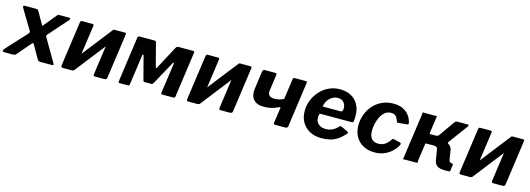

<svg xmlns="http://www.w3.org/2000/svg" viewBox="-20 -1279 5591 2027"><g transform="rotate(15 2775.0 -265.0)"><path d="M525.8 -30.2Q537.2 -11.1 535.6 -5.6Q534.1 0 517 0H391.7Q379.9 0 371.9 -5.9Q363.9 -11.8 360.1 -19.5L277.4 -163Q270.8 -174.4 266 -172Q261.3 -169.6 251.3 -158.2L126.1 -11.8Q120.1 -4.1 108.9 -2.1Q97.7 0 85.6 0H-3.6Q-20.2 0 -20.4 -11Q-20.5 -22 -0.7 -44.2L193.1 -254.3Q201.6 -263.6 203.7 -270.1Q205.8 -276.6 201.6 -285.6L69.3 -506.3Q64 -515 66.7 -522.5Q69.3 -530 82.6 -530H204.8Q218.3 -530 225.3 -524.6Q232.3 -519.2 235.5 -510.5L310.5 -378.8Q313.9 -372.7 318.2 -375.7Q322.6 -378.7 327.3 -386.5L435.1 -518.2Q441.3 -526.9 447.8 -528.4Q454.2 -530 467.7 -530H565.3Q580.3 -530 579.6 -520.9Q579 -511.9 571.7 -503.2L392.8 -301.4Q384.5 -292.4 382.6 -286.1Q380.8 -279.8 385.2 -270.8L525.8 -30.2Z M835.4 -512.9 767 -24.1Q763.8 0 737.1 0H638.6Q625.9 0 622.1 -4.9Q618.4 -9.7 619.4 -20.7L688.5 -510.7Q690.9 -530 707.1 -530H822.4Q837.8 -530 835.4 -512.9ZM1189.3 -512.9 1120.9 -24.1Q1119.1 -10.7 1112.2 -5.4Q1105.2 0 1090.8 0H992.5Q979.8 0 976 -4.9Q972.3 -9.7 973.3 -20.7L1042.4 -510.7Q1044.8 -530 1061 -530H1176.3Q1191.7 -530 1189.3 -512.9ZM1046.5 -522.7 1120.4 -469.1 759.7 -6.3 686.1 -60.9Z M1259.2 0Q1243.9 0 1246.4 -17.4L1316.2 -514.7Q1317.5 -530 1335.3 -530H1500.3Q1515.8 -530 1518.1 -517.3L1584.7 -262Q1586.7 -254.6 1591.3 -254.3Q1595.9 -253.9 1599.9 -262L1732.5 -510.7Q1736.6 -519.4 1744.2 -524.7Q1751.8 -530 1760.7 -530H1922.7Q1938.3 -530 1935.6 -512.6L1865.7 -15.3Q1864.7 0 1846.6 0H1725.3Q1710 0 1712.4 -17.4L1759.2 -348.8Q1760.2 -355.7 1755 -355.4Q1749.9 -355.2 1745.8 -348.1L1604.9 -91.5Q1597.8 -79.2 1585.6 -79.2H1511.3Q1498.6 -79.2 1495.6 -91.8L1428 -348.5Q1427 -357.1 1421.5 -356Q1416.1 -354.9 1414.3 -347.8L1367.6 -15.3Q1366.6 0 1348.5 0Z M2208.4 -512.9 2140 -24.1Q2136.8 0 2110.1 0H2011.6Q1998.9 0 1995.1 -4.9Q1991.4 -9.7 1992.4 -20.7L2061.5 -510.7Q2063.9 -530 2080.1 -530H2195.4Q2210.8 -530 2208.4 -512.9ZM2562.3 -512.9 2493.9 -24.1Q2492.1 -10.7 2485.2 -5.4Q2478.2 0 2463.8 0H2365.5Q2352.8 0 2349 -4.9Q2345.3 -9.7 2346.3 -20.7L2415.4 -510.7Q2417.8 -530 2434 -530H2549.3Q2564.7 -530 2562.3 -512.9ZM2419.5 -522.7 2493.4 -469.1 2132.7 -6.3 2059.1 -60.9Z M2961.2 0Q2949.6 0 2946 -4.7Q2942.3 -9.4 2943.3 -19.5L2966.9 -188.5Q2967.9 -198.1 2956.1 -192.2Q2908.5 -169.4 2871.6 -161.1Q2834.7 -152.8 2795.5 -152.8Q2715.8 -152.8 2679.5 -195.2Q2643.2 -237.6 2653.6 -312.6L2680.6 -506.9Q2684.7 -530 2706.9 -530H2819.6Q2829.8 -530 2833.4 -525.6Q2837 -521.3 2835.3 -510.5L2810.3 -334.3Q2807.5 -312.4 2813.5 -296.9Q2819.5 -281.4 2835.4 -272.8Q2851.4 -264.2 2879.5 -264.2Q2906.2 -264.2 2930.5 -269.6Q2954.9 -275.1 2981.5 -289.1L3012.5 -511.9Q3015.2 -530 3030.2 -530H3154.4Q3169.2 -530 3166.5 -514L3098.1 -22.4Q3094.9 0 3069.7 0Z M3464.1 10Q3392.3 10 3338 -19.3Q3283.7 -48.6 3253.3 -100.6Q3222.8 -152.6 3222.8 -221.7Q3222.8 -283.7 3245.2 -340.4Q3267.6 -397.1 3308.4 -442.3Q3349.2 -487.6 3404.7 -513.8Q3460.1 -540 3526.7 -540Q3595.9 -540 3647.3 -512.3Q3698.8 -484.6 3727.3 -432.7Q3755.8 -380.9 3755.8 -307.5Q3755.8 -294.2 3754.8 -280.1Q3753.8 -265.9 3751.8 -251.3Q3750.8 -242.9 3745.8 -239.5Q3740.8 -236.2 3729.2 -236.2H3392.3Q3382.1 -236.2 3379.1 -223.3Q3376.1 -210.5 3376.1 -193Q3376.1 -145.2 3407 -120.1Q3437.9 -95 3486.1 -95Q3524.3 -95 3557 -110.6Q3589.8 -126.2 3621.6 -160.8Q3627.1 -166.2 3632.4 -165.7Q3637.8 -165.2 3644.7 -161.8L3711.4 -131.1Q3731.3 -122.4 3717.6 -105.1Q3678.2 -60.6 3639.8 -35.5Q3601.4 -10.4 3558.8 -0.2Q3516.1 10 3464.1 10ZM3590.8 -316.4Q3601 -316.4 3608 -324.7Q3614.9 -333.1 3614.9 -355.4Q3614.9 -390.9 3593.3 -418.3Q3571.8 -445.7 3528 -445.7Q3494.8 -445.7 3465.9 -428.7Q3437.1 -411.6 3418.3 -382.2Q3399.5 -352.8 3394.6 -316.4Z M4111.1 -540Q4176.8 -540 4220.4 -516.2Q4264.1 -492.3 4288.3 -455.9Q4312.6 -419.4 4318.5 -379.7Q4319.4 -372.1 4316.7 -369.3Q4314.1 -366.4 4304.3 -365.1L4203 -356.1Q4196.7 -355.1 4193.9 -361Q4191 -367 4188.7 -376.7Q4181.4 -394 4173.2 -408.1Q4164.9 -422.3 4151.4 -430.8Q4137.9 -439.3 4114.1 -439.3Q4073.5 -439.3 4044.9 -416.6Q4016.3 -393.9 3998.1 -357.7Q3980 -321.5 3971.3 -281.2Q3962.6 -240.9 3962.6 -205.7Q3962.6 -146.4 3988.5 -117.8Q4014.5 -89.3 4060.3 -89.3Q4106.6 -89.3 4136.4 -110.7Q4166.3 -132.2 4194.9 -175.6Q4198.8 -180.9 4210.6 -178L4282.2 -160.9Q4288.5 -159.9 4291.1 -152.8Q4293.6 -145.8 4289.5 -134.2Q4278.9 -113.8 4258.7 -88.9Q4238.6 -64.1 4208.5 -41.5Q4178.3 -19 4137.6 -4.5Q4096.9 10 4045.7 10Q3974.6 10 3921.3 -19.3Q3868 -48.6 3838.8 -101.4Q3809.5 -154.3 3809.5 -224.1Q3809.5 -286 3830.8 -342.9Q3852.2 -399.8 3891.7 -444.3Q3931.3 -488.7 3987 -514.4Q4042.7 -540 4111.1 -540Z M4357.9 0 4428.8 -505Q4430.2 -516.4 4429.4 -523.2Q4428.6 -530 4431.9 -530H4561Q4572.4 -529.3 4578.7 -531.3Q4584.9 -533.3 4585.9 -530L4561.1 -353.7Q4559.6 -343.3 4560.4 -336.1Q4561.2 -328.8 4557.9 -328.8H4657.7L4715.4 -294.7Q4765.5 -291.9 4789.7 -271.6Q4813.9 -251.4 4818.8 -214.8L4833.5 -120.3Q4836.8 -101.9 4846.8 -95.5Q4856.8 -89.2 4869.3 -89.2Q4882 -89.2 4880.2 -76.5L4872 -13.1Q4871.3 -5.9 4866.4 -2.9Q4861.6 0 4850 0H4807.2Q4758.7 0 4730.4 -17.9Q4702.2 -35.7 4694 -87.7L4681.3 -169.4Q4676.5 -205.9 4665.6 -214.2Q4654.7 -222.5 4631.5 -222.5H4567.9Q4557.5 -223.2 4550.7 -221.2Q4544 -219.2 4543 -222.5L4515.1 -25Q4513.7 -14.6 4514.4 -7.3Q4515.2 0 4511.9 0H4382.9Q4372.5 -0.7 4365.7 1.3Q4358.9 3.3 4357.9 0ZM4623.6 -267.5 4622.8 -328.8Q4643.8 -328.8 4651 -334.7Q4658.2 -340.6 4667.7 -354.1L4775.3 -507.3Q4781.9 -517.7 4790.5 -523.9Q4799 -530 4810.1 -530H4920.2Q4931.6 -530 4933.6 -524.1Q4935.5 -518.3 4928.2 -507.9L4777.2 -303.1Q4764.9 -286.4 4777.2 -279.3Z M5187.4 -512.9 5119 -24.1Q5115.8 0 5089.1 0H4990.6Q4977.9 0 4974.1 -4.9Q4970.4 -9.7 4971.4 -20.7L5040.5 -510.7Q5042.9 -530 5059.1 -530H5174.4Q5189.8 -530 5187.4 -512.9ZM5541.3 -512.9 5472.9 -24.1Q5471.1 -10.7 5464.2 -5.4Q5457.2 0 5442.8 0H5344.5Q5331.8 0 5328 -4.9Q5324.3 -9.7 5325.3 -20.7L5394.4 -510.7Q5396.8 -530 5413 -530H5528.3Q5543.7 -530 5541.3 -512.9ZM5398.5 -522.7 5472.4 -469.1 5111.7 -6.3 5038.1 -60.9Z"/></g></svg>

Font: Libre Franklin Thin
Style: Italic
Weight: 100
Italic angle: -8°
Designer: Pablo Impallari, Rodrigo Fuenzalida, Nhung Nguyen
Foundry: Impallari Type
Version: Version 3.000